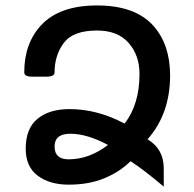

<svg xmlns="http://www.w3.org/2000/svg" viewBox="-20 -674 719 711"><path d="M586.4 17.1Q511.2 -46.4 463.4 -77.1Q425.3 -38.6 367.7 -14.4Q310.1 9.8 234.4 9.8Q164.1 9.8 119.6 -23.4Q75.2 -56.6 75.2 -123.5Q75.2 -198.2 118.9 -234.1Q162.6 -270 237.3 -270Q340.8 -270 441.4 -216.3Q496.6 -287.6 496.6 -400.4Q496.6 -469.2 456.3 -515.1Q416 -561 339.4 -561Q250.5 -561 216.3 -515.1Q182.1 -469.2 182.1 -406.2Q182.1 -390.1 152.8 -390.1H99.1Q69.8 -390.1 69.8 -406.2Q69.8 -513.2 132.3 -580.6Q200.2 -653.8 339.4 -653.8Q481.4 -653.8 548.8 -577.6Q609.9 -508.3 609.9 -394.5Q609.9 -252.4 526.4 -158.2Q586.4 -122.1 586.4 -50.3ZM233.9 -84Q310.5 -84 379.9 -137.2Q302.7 -178.7 240.2 -178.7Q182.1 -178.7 182.1 -131.3Q182.1 -84 233.9 -84Z"/></svg>

Font: Bainsley
Style: Bold
Weight: 700
Designer: Paul James MIller
Foundry: High-Logic / Made with FontCreator
Version: Version 1.411;March 28, 2021;FontCreator 13.0.0.2683 64-bit